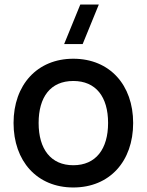

<svg xmlns="http://www.w3.org/2000/svg" viewBox="-20 -815 650 850"><path d="M346 -620 417.5 -795H335.5L264 -620ZM304.5 15C465.5 15 569.5 -101 569.5 -270.5C569.5 -438.5 466 -555 304.5 -555C144.5 -555 40 -439 40 -270.5C40 -102 143.5 15 304.5 15ZM304.5 -83.5C205.5 -83.5 151 -154.5 151 -270.5C151 -385.5 203.5 -456.5 304.5 -456.5C404.5 -456.5 458.5 -386.5 458.5 -270.5C458.5 -155.5 404.5 -83.5 304.5 -83.5Z"/></svg>

Font: Vela Sans SemBd
Style: Regular
Weight: 600
Designer: Principal design: Mikhail Sharanda - project Manrope.
Design modification: Ravid Balaliev
Foundry: Mikhail Sharanda
Version: Version 1.001